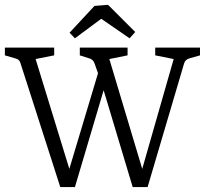

<svg xmlns="http://www.w3.org/2000/svg" viewBox="-20 -763 845 787"><path d="M287.1 -606 265.1 -628.9 367.2 -738.8 422.9 -743.2 534.2 -631.8 511.2 -606 395 -686ZM0 -567.9H202.1V-536.1L126 -521L264.2 -70.8L381.8 -462.9L367.2 -503.9Q361.3 -520 345.2 -523.9L307.1 -536.1V-567.9H502.9V-536.1L428.2 -521L563 -70.8L691.9 -521L616.2 -536.1V-567.9H799.8V-536.1L756.8 -523.9Q739.7 -519 734.9 -503.9L585 3.9H523.9L404.8 -393.1L287.1 3.9H227.1L64 -503.9Q60.1 -520 42 -523.9L0 -536.1Z"/></svg>

Font: Yrsa-Light
Style: Regular
Weight: 300
Designer: Anna Giedrys (Yrsa+Rasa design), David Brezina (Yrsa art-direction, Rasa art-direction, design)
Foundry: Rosetta Type Foundry
Version: Version 1.001;PS 1.1;hotconv 1.0.88;makeotf.lib2.5.647800